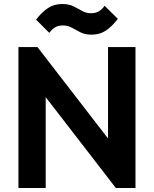

<svg xmlns="http://www.w3.org/2000/svg" viewBox="-20 -938 767 958"><path d="M72 0V-703H167L208 -567V0ZM558 0 141 -540 167 -703 584 -163ZM558 0 519 -132V-703H656V0ZM437 -765Q404 -765 381 -777Q358 -789 338 -800Q318 -811 295 -811Q271 -811 255.5 -802Q240 -793 226 -774L160 -840Q189 -878 219.5 -898Q250 -918 291 -918Q324 -918 347 -906.5Q370 -895 390 -883.5Q410 -872 433 -872Q458 -872 473.5 -881.5Q489 -891 502 -909L568 -844Q539 -806 508.5 -785.5Q478 -765 437 -765Z"/></svg>

Font: Outfit SemiBold
Style: Regular
Weight: 600
Designer: Rodrigo Fuenzalida
Foundry: fragTYPE
Version: Version 1.100;gftools[0.9.27]